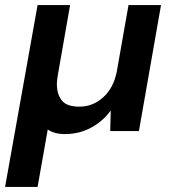

<svg xmlns="http://www.w3.org/2000/svg" viewBox="-48 -516 666 756"><path d="M-28 220 100 -496H228L181 -228Q179 -217 177.5 -205.5Q176 -194 176 -183Q176 -146 195 -121Q214 -96 265 -96Q317 -96 358 -132.5Q399 -169 412 -235L458 -496H586L499 0H386L388 -81Q358 -39 311 -13.5Q264 12 207 12Q167 12 140 -6L100 220Z"/></svg>

Font: Rethink Sans
Style: Bold Italic
Weight: 700
Italic angle: -10°
Designer: The Rethink Sans project authors (Hans Thiessen). DM Sans designed by Colophon Foundry.
Foundry: Rethink Communications LLC
Version: Version 1.001